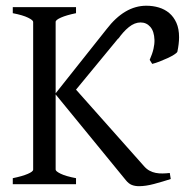

<svg xmlns="http://www.w3.org/2000/svg" viewBox="-20 -640 657 667"><path d="M24.4 0V-21Q57.6 -27.8 76.4 -35.9Q95.2 -43.9 95.2 -50.8V-564Q95.2 -569.8 77.4 -578.6Q59.6 -587.4 24.4 -594.2V-615.2H244.1V-594.2Q210.9 -587.4 192.1 -579.1Q173.3 -570.8 173.3 -564V-315.9L350.1 -538.6Q412.6 -620.1 488.3 -620.1Q511.2 -620.1 531.7 -614Q552.2 -607.9 567.9 -594.7Q583.5 -581.5 592.8 -560.8Q602.1 -540 602.1 -510.7Q602.1 -488.3 596.2 -460.4Q594.7 -456.5 585.2 -450.4Q575.7 -444.3 562.5 -438.2Q549.3 -432.1 534.9 -426.5Q520.5 -420.9 508.8 -418L500 -432.1Q509.3 -453.1 513.2 -470.2Q517.1 -487.3 516.6 -501.5Q515.6 -531.2 502.2 -546.6Q488.8 -562 468.3 -562Q447.8 -562 427.7 -545.9Q407.7 -529.8 389.6 -503.4L392.6 -508.8L244.1 -328.6L481 -62Q489.7 -52.2 499.8 -46.9Q509.8 -41.5 521.2 -39.3Q532.7 -37.1 544.9 -37.4Q557.1 -37.6 569.8 -39.1L573.2 -18.1Q544.4 -8.8 515.4 -1Q486.3 6.8 462.9 6.8Q448.7 6.8 437.7 2.4Q426.8 -2 417 -14.2L173.3 -312V-50.8Q173.3 -44.9 190.9 -36.4Q208.5 -27.8 244.1 -21V0Z"/></svg>

Font: Gentium Plus Phon
Style: Regular
Weight: 400
Designer: J. Victor Gaultney, Annie Olsen, Iska Routamaa, Becca Hirsbrunner
Foundry: SIL International
Version: Version 5.000